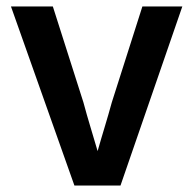

<svg xmlns="http://www.w3.org/2000/svg" viewBox="-20 -576 600 596"><path d="M239 -258 144 -556H14L211 0H354L546 -556H422L327 -258C313 -206 297 -157 283 -107C269 -156 253 -205 239 -258Z"/></svg>

Font: Bithumb Trading Sans Semibold
Style: Regular
Weight: 600
Designer: Ham Hyungwon
Foundry: Bithumb
Version: Version 0.500;FEAKit 1.0